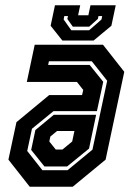

<svg xmlns="http://www.w3.org/2000/svg" viewBox="-20 -710 504 730"><path d="M93 0 12 -103 42.5 -245.5 167 -348.5H292L296.5 -368L272.5 -398.5H82L112 -540H371.5L452.5 -437L381.5 -103L256.5 0ZM141 -63H237L331.5 -141L387.5 -403L329 -477H166L163 -463H321L372.5 -399L348.5 -287.5H183.5L101.5 -220.5L83.5 -136ZM149 -77 98.5 -140 114.5 -215.5 184.5 -273.5H345.5L318.5 -145L235 -77ZM192 -141.5H217.5L254.5 -172L263 -212H197L171.5 -191L167.5 -172ZM217 -556 172.5 -612 189 -690H285L277 -652H316L324 -690H420L403.5 -612L336 -556ZM251 -595H319L366 -636L368.5 -649H354.5L352 -638L319 -608.5H257L236 -638L238.5 -649H224.5L222 -636Z"/></svg>

Font: Tourney Condensed Regular
Style: Bold Italic
Weight: 700
Width: 3
Italic angle: -12°
Designer: Tyler Finck
Foundry: Etcetera Type Co
Version: Version 1.010; ttfautohint (v1.8.3)